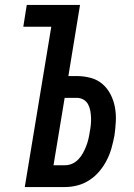

<svg xmlns="http://www.w3.org/2000/svg" viewBox="-20 -755 540 775"><path d="M80 0 187 -647H74L88 -735H303L256 -448H290Q319 -448 346.5 -440.5Q374 -433 394 -415.5Q414 -398 426.5 -373.5Q439 -349 444 -321.5Q449 -294 447.5 -265Q446 -236 442 -208Q437 -182 430 -157Q423 -132 411 -108.5Q399 -85 381.5 -64Q364 -43 341 -28Q318 -13 292.5 -6.5Q267 0 242 0ZM242 -88Q257 -88 271 -94Q285 -100 296 -111.5Q307 -123 314.5 -136.5Q322 -150 327.5 -164Q333 -178 336.5 -192.5Q340 -207 342 -221Q345 -236 346.5 -250.5Q348 -265 347.5 -279.5Q347 -294 344.5 -308Q342 -322 335.5 -334Q329 -346 317 -353Q305 -360 290 -360H241L196 -88Z"/></svg>

Font: Iosevka Curly Semibold Oblique
Style: Regular
Weight: 600
Italic angle: -9°
Monospace: yes
Designer: Belleve Invis
Foundry: Belleve Invis
Version: Version 11.1.0; ttfautohint (v1.8.3)